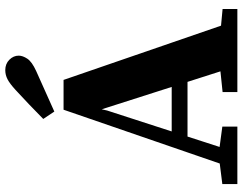

<svg xmlns="http://www.w3.org/2000/svg" viewBox="-116 -804 920 728"><g transform="rotate(-90 344.0 -440.0)"><path d="M10 0V-57L113 -70H131L228 -57V0ZM65 0 292 -659H405L632 0H458L286 -538H299L289 -494L129 0ZM171 -189V-249H474V-189ZM359 0V-56L474 -68H546L674 -56V0ZM257 -736Q284 -763 312 -789.5Q340 -816 367 -841Q391 -863 407.5 -871.5Q424 -880 442 -880Q466 -880 481.5 -864.5Q497 -849 497 -829Q497 -814 485.5 -796.5Q474 -779 439 -763Q400 -745 362 -728.5Q324 -712 285 -694Z"/></g></svg>

Font: Source Serif 4 18pt
Style: Bold
Weight: 700
Designer: Frank Grießhammer
Foundry: Adobe Systems Incorporated
Version: Version 4.004;hotconv 1.0.116;makeotfexe 2.5.65601